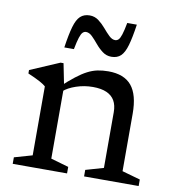

<svg xmlns="http://www.w3.org/2000/svg" viewBox="-78 -758 755 828"><g transform="rotate(10 299.0 -344.0)"><path d="M192.5 -368V-51L270.5 -28.5V0H32.5V-28.5L111 -51V-353Q103 -360.5 84.2 -370.8Q65.5 -381 31.5 -395.5V-410.5L160 -465.5H173ZM345 -28.5 423 -51V-295Q423 -325 411.5 -345.2Q400 -365.5 376.2 -376Q352.5 -386.5 316 -386.5Q278 -386.5 242.8 -374.5Q207.5 -362.5 188.5 -345L173 -362Q206 -393 231.8 -413Q257.5 -433 279.2 -444.2Q301 -455.5 322.8 -460Q344.5 -464.5 370 -464.5Q439 -464.5 471.8 -425Q504.5 -385.5 504.5 -302.5V-51L584 -28.5V0H345ZM455.5 -684Q447 -625.5 437.2 -591.8Q427.5 -558 412 -543.2Q396.5 -528.5 371 -528.5Q349 -528.5 331.8 -541.5Q314.5 -554.5 300.2 -571.8Q286 -589 272.8 -602Q259.5 -615 245.5 -615Q237.5 -615 231 -608.8Q224.5 -602.5 218.8 -584.8Q213 -567 206.5 -533H164.5Q173 -591.5 182.8 -625.2Q192.5 -659 208.2 -673.5Q224 -688 249 -688Q271 -688 288.2 -675Q305.5 -662 319.8 -645Q334 -628 347.5 -615Q361 -602 374.5 -602Q382.5 -602 389 -608Q395.5 -614 401.2 -631.8Q407 -649.5 413.5 -684Z"/></g></svg>

Font: Newsreader
Style: Regular
Weight: 400
Designer: Hugues Gentile
Foundry: Production Type
Version: Version 1.003